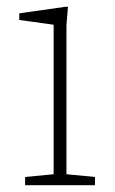

<svg xmlns="http://www.w3.org/2000/svg" viewBox="-20 -542 337 562"><path d="M179 -522 174.5 -469V-32L258 -24V0H53.5V-24L137 -32V-469.5Q131.5 -470.5 113.2 -473Q95 -475.5 73.5 -478.5Q52 -481.5 36.5 -483.5V-503L170.5 -522Z"/></svg>

Font: Newsreader Caption ExtraLight
Style: Regular
Weight: 275
Designer: Hugues Gentile
Foundry: Production Type
Version: Version 1.001